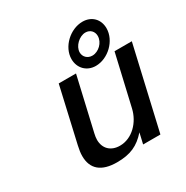

<svg xmlns="http://www.w3.org/2000/svg" viewBox="-167 -858 977 1010"><g transform="rotate(-30 321.5 -353.0)"><path d="M321 -577C321 -522 360 -482 415 -482C490 -482 562 -551 562 -626C562 -681 524 -719 469 -719C394 -719 321 -651 321 -577ZM376 -586C376 -624 417 -662 454 -662C483 -662 502 -641 502 -614C502 -574 464 -538 426 -538C397 -538 376 -559 376 -586ZM115 -107C115 -28 164 13 258 13C340 13 389 -10 438 -65L423 0H528L643 -500H538L467 -193C450 -119 390 -55 315 -55C259 -55 225 -90 225 -142C225 -153 227 -166 230 -179L304 -500H199L123 -167C118 -145 115 -125 115 -107Z"/></g></svg>

Font: Perun Medium Italic
Style: Regular
Weight: 500
Italic angle: -12°
Foundry: Copyright (c) Stefan Peev, Context Ltd, 2016
Version: Version 1.026